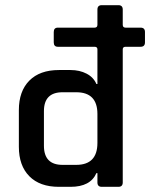

<svg xmlns="http://www.w3.org/2000/svg" viewBox="-20 -723 594 743"><path d="M253 0H208Q134 0 93.5 -41Q53 -82 53 -155V-297Q53 -370 93.5 -411Q134 -452 208 -452H253Q288 -452 315 -438Q342 -424 353 -398H357V-532Q357 -542 346 -542H204Q188 -542 188 -559V-599Q188 -616 204 -616H346Q357 -616 357 -627V-686Q357 -703 374 -703H438Q455 -703 455 -686V-627Q455 -616 466 -616H524Q541 -616 541 -599V-559Q541 -542 524 -542H466Q455 -542 455 -532V-17Q455 0 438 0H374Q357 0 357 -17V-53H353Q330 0 253 0ZM357 -170V-282Q357 -366 275 -366H222Q150 -366 150 -293V-159Q150 -85 222 -85H275Q357 -85 357 -170Z"/></svg>

Font: Rajdhani Semibold
Style: Regular
Weight: 600
Designer: Satya Rajpurohit, Jyotish Sonowal
Foundry: Indian Type Foundry
Version: Version 1.200;PS 1.0;hotconv 1.0.78;makeotf.lib2.5.61930; tt